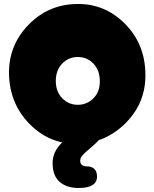

<svg xmlns="http://www.w3.org/2000/svg" viewBox="-20 -718 772 960"><path d="M366 1Q509 -2 609.5 -104Q710 -206 707 -349Q705 -498 605 -599Q505 -700 366 -698Q223 -697 123 -594.5Q23 -492 25 -349Q28 -200 127.5 -98.5Q227 3 366 1ZM259 -313Q259 -367 291 -400Q323 -433 369 -433Q415 -433 447 -400Q479 -367 479 -313Q480 -260 447.5 -227Q415 -194 369 -194Q323 -194 291 -227Q259 -260 259 -313ZM373 222Q465 222 465 165Q465 139 451.5 126.5Q438 114 417 114Q381 114 381 86Q381 79 383.5 72.5Q386 66 392.5 59Q399 52 402.5 48Q406 44 416.5 35.5Q427 27 429 25Q497 -33 487 -45Q483 -50 465 -50H377Q337 -50 290 -5Q243 40 243 98Q243 160 278 191Q313 222 373 222Z"/></svg>

Font: Cherry Bomb
Style: Regular
Weight: 400
Designer: satsuyako
Foundry: satsuyako
Version: Version 4.0